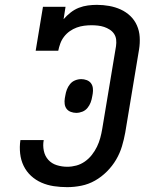

<svg xmlns="http://www.w3.org/2000/svg" viewBox="-20 -763 640 791"><path d="M257 8Q229 8 202 4Q175 0 151 -10.5Q127 -21 108 -38.5Q89 -56 77.5 -79.5Q66 -103 63 -130.5Q60 -158 64 -185Q64 -185 64 -185Q64 -185 64 -186H160Q160 -185 160 -185Q160 -185 160 -185Q156 -164 160.5 -142Q165 -120 179 -104.5Q193 -89 214 -82.5Q235 -76 257 -76Q276 -76 294.5 -81Q313 -86 329.5 -97.5Q346 -109 358.5 -125Q371 -141 379.5 -158.5Q388 -176 393 -194.5Q398 -213 401 -231L458 -573Q460 -587 458.5 -600Q457 -613 450 -623.5Q443 -634 432 -641Q421 -648 409 -652Q397 -656 383.5 -657.5Q370 -659 357 -659Q342 -659 326.5 -657Q311 -655 296 -649.5Q281 -644 267.5 -634.5Q254 -625 244 -612Q234 -599 228.5 -584Q223 -569 220 -554H127L157 -735H250L242 -684Q255 -699 271 -711.5Q287 -724 305 -731Q323 -738 342 -740.5Q361 -743 379 -743Q405 -743 430 -738.5Q455 -734 477 -724Q499 -714 516.5 -697.5Q534 -681 544 -658.5Q554 -636 555.5 -610.5Q557 -585 553 -560L496 -217Q491 -189 482.5 -160.5Q474 -132 458.5 -105.5Q443 -79 420.5 -56.5Q398 -34 371.5 -19Q345 -4 315.5 2Q286 8 257 8ZM294 -298Q283 -298 272 -302Q261 -306 254.5 -314.5Q248 -323 246.5 -334.5Q245 -346 247 -358L249 -369Q251 -382 255.5 -394Q260 -406 268.5 -416.5Q277 -427 289.5 -432Q302 -437 315 -437Q326 -437 337 -433Q348 -429 354.5 -420.5Q361 -412 362.5 -400.5Q364 -389 362 -377L360 -366Q358 -353 353.5 -341Q349 -329 340.5 -318.5Q332 -308 319.5 -303Q307 -298 294 -298Z"/></svg>

Font: Iosevka Curly Slab MdExObl
Style: Regular
Weight: 500
Width: 7
Italic angle: -9°
Monospace: yes
Designer: Belleve Invis
Foundry: Belleve Invis
Version: Version 11.1.0; ttfautohint (v1.8.3)